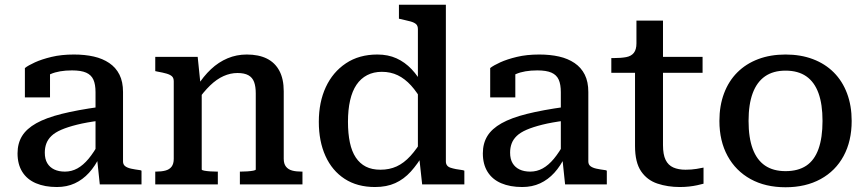

<svg xmlns="http://www.w3.org/2000/svg" viewBox="-20 -778 3657 810"><path d="M400 -327V-269Q345 -262 305 -252Q265 -242 238.5 -230.5Q212 -219 197 -204.5Q182 -190 175.5 -172.5Q169 -155 169 -134Q169 -107 179.5 -89.5Q190 -72 209 -63Q228 -54 254 -54Q282 -54 306.5 -67.5Q331 -81 353.5 -108Q376 -135 399 -177L402 -120Q382 -78 355.5 -49Q329 -20 295.5 -4.5Q262 11 220 11Q169 11 131.5 -5Q94 -21 74 -53Q54 -85 54 -131Q54 -173 73 -204Q92 -235 133 -258Q174 -281 240 -297.5Q306 -314 400 -327ZM401 0 389 -114 383 -117V-389Q383 -422 374 -442Q365 -462 343.5 -471.5Q322 -481 284 -481Q229 -481 193.5 -465.5Q158 -450 141 -432Q139 -440 141.5 -448Q144 -456 150.5 -463.5Q157 -471 167 -476.5Q177 -482 191 -483V-367H85V-491Q99 -502 127.5 -515Q156 -528 197.5 -538Q239 -548 292 -548Q338 -548 375.5 -539.5Q413 -531 441 -512Q469 -493 484 -463Q499 -433 499 -390V-97Q499 -84 508 -77Q517 -70 533 -66.5Q549 -63 572 -60L577 -58V0Z M635 0V-54H638Q661 -54 678 -58.5Q695 -63 704 -75Q713 -87 713 -108V-435Q713 -449 705.5 -456Q698 -463 682.5 -467.5Q667 -472 644 -476L635 -478V-538H814L826 -421L831 -417V-63Q831 -60 841.5 -58Q852 -56 867 -55Q882 -54 895 -54H899V0ZM1256 0H992V-54H995Q1008 -54 1023 -55Q1038 -56 1048.5 -58Q1059 -60 1059 -63V-384Q1059 -413 1052 -432Q1045 -451 1028 -460.5Q1011 -470 982 -470Q952 -470 923 -457Q894 -444 866.5 -417.5Q839 -391 811 -351V-413Q838 -456 870 -486Q902 -516 940 -532Q978 -548 1021 -548Q1071 -548 1105.5 -531Q1140 -514 1158.5 -479.5Q1177 -445 1177 -393V-108Q1177 -87 1186.5 -75Q1196 -63 1212.5 -58.5Q1229 -54 1253 -54H1256Z M1861 -97Q1861 -77 1880.5 -70.5Q1900 -64 1933 -60L1939 -58V0H1761L1748 -119L1743 -116V-655Q1743 -669 1735.5 -676Q1728 -683 1712 -687.5Q1696 -692 1673 -697L1663 -699V-758H1861ZM1572 -548Q1617 -548 1652.5 -532Q1688 -516 1716.5 -486Q1745 -456 1768 -412L1765 -344Q1740 -389 1714 -417.5Q1688 -446 1658 -460.5Q1628 -475 1591 -475Q1556 -475 1529 -461Q1502 -447 1484 -420.5Q1466 -394 1457 -354.5Q1448 -315 1448 -264Q1448 -215 1456 -177Q1464 -139 1481 -113.5Q1498 -88 1523.5 -75Q1549 -62 1585 -62Q1623 -62 1653.5 -76Q1684 -90 1711.5 -120Q1739 -150 1766 -196L1768 -131Q1742 -86 1713 -54Q1684 -22 1647.5 -5.5Q1611 11 1562 11Q1487 11 1434 -23.5Q1381 -58 1353 -120Q1325 -182 1325 -264Q1325 -347 1354.5 -410.5Q1384 -474 1439.5 -511Q1495 -548 1572 -548Z M2363 -327V-269Q2308 -262 2268 -252Q2228 -242 2201.5 -230.5Q2175 -219 2160 -204.5Q2145 -190 2138.5 -172.5Q2132 -155 2132 -134Q2132 -107 2142.5 -89.5Q2153 -72 2172 -63Q2191 -54 2217 -54Q2245 -54 2269.5 -67.5Q2294 -81 2316.5 -108Q2339 -135 2362 -177L2365 -120Q2345 -78 2318.5 -49Q2292 -20 2258.5 -4.5Q2225 11 2183 11Q2132 11 2094.5 -5Q2057 -21 2037 -53Q2017 -85 2017 -131Q2017 -173 2036 -204Q2055 -235 2096 -258Q2137 -281 2203 -297.5Q2269 -314 2363 -327ZM2364 0 2352 -114 2346 -117V-389Q2346 -422 2337 -442Q2328 -462 2306.5 -471.5Q2285 -481 2247 -481Q2192 -481 2156.5 -465.5Q2121 -450 2104 -432Q2102 -440 2104.5 -448Q2107 -456 2113.5 -463.5Q2120 -471 2130 -476.5Q2140 -482 2154 -483V-367H2048V-491Q2062 -502 2090.5 -515Q2119 -528 2160.5 -538Q2202 -548 2255 -548Q2301 -548 2338.5 -539.5Q2376 -531 2404 -512Q2432 -493 2447 -463Q2462 -433 2462 -390V-97Q2462 -84 2471 -77Q2480 -70 2496 -66.5Q2512 -63 2535 -60L2540 -58V0Z M2559 -471V-533H2569Q2600 -533 2621.5 -537Q2643 -541 2654 -555Q2665 -569 2665 -595L2744 -538H2944V-471ZM2777 -166Q2777 -126 2788 -103.5Q2799 -81 2820.5 -71.5Q2842 -62 2872 -62Q2897 -62 2918.5 -65.5Q2940 -69 2948 -71V-3Q2937 0 2921 3.5Q2905 7 2886.5 9Q2868 11 2848 11Q2797 11 2753.5 -3.5Q2710 -18 2684.5 -55.5Q2659 -93 2659 -162V-522L2665 -530V-691H2777Z M3573 -268Q3573 -183 3539 -120Q3505 -57 3442 -22.5Q3379 12 3294 12Q3209 12 3146.5 -22.5Q3084 -57 3049.5 -120Q3015 -183 3015 -268Q3015 -332 3034.5 -384Q3054 -436 3090.5 -472.5Q3127 -509 3178.5 -528.5Q3230 -548 3294 -548Q3358 -548 3409.5 -528.5Q3461 -509 3497.5 -472.5Q3534 -436 3553.5 -384Q3573 -332 3573 -268ZM3138 -268Q3138 -197 3155.5 -150Q3173 -103 3207.5 -79.5Q3242 -56 3294 -56Q3347 -56 3381.5 -79Q3416 -102 3433 -149.5Q3450 -197 3450 -268Q3450 -338 3433 -385Q3416 -432 3381.5 -456Q3347 -480 3294 -480Q3242 -480 3207.5 -456Q3173 -432 3155.5 -385Q3138 -338 3138 -268Z"/></svg>

Font: Roboto Serif Medium
Style: Regular
Weight: 500
Designer: Greg Gazdowicz
Foundry: Commercial Type
Version: Version 1.008